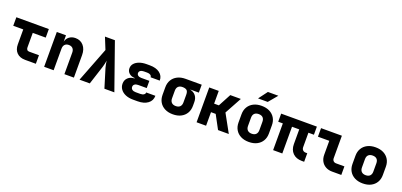

<svg xmlns="http://www.w3.org/2000/svg" viewBox="19 -1813 5961 2850"><g transform="rotate(20 3000.0 -387.5)"><path d="M365 0Q281 0 233 -48Q185 -96 185 -180V-415H27V-550H540V-415H335V-185Q335 -163 346.5 -149Q358 -135 380 -135H535V0Z M666 0V-550H811V-450Q823 -500 862.5 -530Q902 -560 959 -560Q1039 -560 1087.5 -504Q1136 -448 1136 -355V0H986V-340Q986 -383 963.5 -406.5Q941 -430 901 -430Q861 -430 838.5 -406.5Q816 -383 816 -340V0Z M1225 0 1436 -545 1361 -730H1518L1775 0H1618L1527 -297Q1520 -320 1514.5 -351.5Q1509 -383 1507 -403Q1504 -383 1497.5 -352Q1491 -321 1483 -297L1387 0Z M2143 7H2071Q2004 7 1953 -14.5Q1902 -36 1873.5 -75Q1845 -114 1845 -164Q1845 -221 1884 -258Q1923 -295 1986 -296V-303Q1931 -305 1897 -335.5Q1863 -366 1863 -413Q1863 -456 1890.5 -488Q1918 -520 1967.5 -538.5Q2017 -557 2081 -557H2133Q2233 -557 2291 -513Q2349 -469 2349 -394H2204Q2204 -416 2185 -429Q2166 -442 2133 -442H2081Q2047 -442 2027 -428Q2007 -414 2007 -389Q2007 -366 2026 -352Q2045 -338 2077 -338H2205V-224H2071Q2036 -224 2015.5 -209Q1995 -194 1995 -168Q1995 -141 2015.5 -125.5Q2036 -110 2071 -110H2143Q2178 -110 2199 -123.5Q2220 -137 2220 -160H2365Q2365 -83 2305 -38Q2245 7 2143 7Z M2700 10Q2627 10 2573 -17.5Q2519 -45 2489.5 -94.5Q2460 -144 2460 -210V-330Q2460 -396 2489.5 -445.5Q2519 -495 2573 -522.5Q2627 -550 2700 -550H2955V-425H2823V-422Q2878 -410 2909 -370Q2940 -330 2940 -270V-210Q2940 -144 2910.5 -94.5Q2881 -45 2827.5 -17.5Q2774 10 2700 10ZM2700 -120Q2744 -120 2767 -143.5Q2790 -167 2790 -210V-330Q2790 -384 2767 -402Q2744 -420 2700 -420Q2657 -420 2633.5 -397Q2610 -374 2610 -330V-210Q2610 -167 2633.5 -143.5Q2657 -120 2700 -120Z M3074 0V-550H3224V-349H3299L3406 -550H3573L3427 -283L3583 0H3413L3298 -214H3224V0Z M3900 10Q3827 10 3773 -17.5Q3719 -45 3689.5 -94.5Q3660 -144 3660 -210V-340Q3660 -406 3689.5 -455.5Q3719 -505 3773 -532.5Q3827 -560 3900 -560Q3974 -560 4027.5 -532.5Q4081 -505 4110.5 -455.5Q4140 -406 4140 -340V-210Q4140 -144 4110.5 -94.5Q4081 -45 4027.5 -17.5Q3974 10 3900 10ZM3900 -120Q3944 -120 3967 -143.5Q3990 -167 3990 -210V-340Q3990 -384 3967 -407Q3944 -430 3900 -430Q3857 -430 3833.5 -407Q3810 -384 3810 -340V-210Q3810 -167 3833.5 -143.5Q3857 -120 3900 -120ZM3810 -645 3915 -785H4080L3963 -645Z M4737 5Q4647 5 4594.5 -47.5Q4542 -100 4542 -190V-422H4428V0H4283V-422H4210V-550H4774V-422H4687V-195Q4687 -165 4704.5 -147.5Q4722 -130 4751 -130H4775V5Z M5214 0Q5156 0 5112 -24.5Q5068 -49 5043.5 -93Q5019 -137 5019 -195V-415H4840V-550H5169V-195Q5169 -168 5185.5 -151.5Q5202 -135 5229 -135H5360V0Z M5700 10Q5627 10 5573 -17.5Q5519 -45 5489.5 -94.5Q5460 -144 5460 -210V-340Q5460 -406 5489.5 -455.5Q5519 -505 5573 -532.5Q5627 -560 5700 -560Q5774 -560 5827.5 -532.5Q5881 -505 5910.5 -455.5Q5940 -406 5940 -340V-210Q5940 -144 5910.5 -94.5Q5881 -45 5827.5 -17.5Q5774 10 5700 10ZM5700 -120Q5744 -120 5767 -143.5Q5790 -167 5790 -210V-340Q5790 -384 5767 -407Q5744 -430 5700 -430Q5657 -430 5633.5 -407Q5610 -384 5610 -340V-210Q5610 -167 5633.5 -143.5Q5657 -120 5700 -120Z"/></g></svg>

Font: JetBrains Mono NL ExtraBold
Style: Regular
Weight: 800
Designer: Philipp Nurullin, Konstantin Bulenkov
Foundry: JetBrains
Version: Version 2.304; ttfautohint (v1.8.4.7-5d5b)